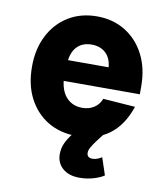

<svg xmlns="http://www.w3.org/2000/svg" viewBox="-84 -620 767 889"><g transform="rotate(10 300.0 -175.0)"><path d="M302 12Q226 12 168 -22.5Q110 -57 77 -120Q44 -183 44 -269Q44 -352 76.5 -415.5Q109 -479 167 -514.5Q225 -550 301 -550Q376 -550 434 -514.5Q492 -479 525 -415Q558 -351 558 -266V-229H200Q206 -177 234 -149Q262 -121 306 -121Q338 -121 361.5 -136.5Q385 -152 395 -179L546 -168Q486 12 302 12ZM203 -327H394Q390 -371 364.5 -394Q339 -417 299 -417Q259 -417 234 -394Q209 -371 203 -327ZM349 200Q299 200 270 174.5Q241 149 241 108Q241 80 252 56Q263 32 283 7L318 -38L428 -20L397 20Q381 42 374 55Q367 68 367 79Q367 103 394 103Q405 103 417 98.5Q429 94 437 88L464 169Q449 180 417.5 190Q386 200 349 200Z"/></g></svg>

Font: Geist Mono ExtraBold
Style: Regular
Weight: 800
Monospace: yes
Designer: Basement.studio, Andrés Briganti, Mateo Zaragoza
Foundry: Basement.studio, Vercel, Andrés Briganti, Guido Ferreyra, Mateo Zaragoza
Version: Version 1.500; ttfautohint (v1.8.4.7-5d5b)